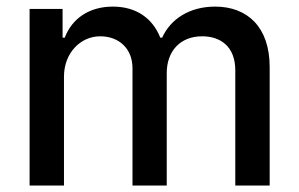

<svg xmlns="http://www.w3.org/2000/svg" viewBox="-20 -573 924 593"><path d="M71.4 0H177.6V-336.3C177.6 -409.8 229 -460.9 289.4 -460.9C348.4 -460.9 389.2 -421.9 389.2 -362.6V0H495V-347.7C495 -413.4 535.2 -460.9 604.4 -460.9C660.5 -460.9 706.7 -429.7 706.7 -355.8V0H812.9V-365.8C812.9 -490.4 743.3 -552.6 644.5 -552.6C566.1 -552.6 507.1 -514.9 480.8 -456.7H475.1C451.3 -516.3 401.3 -552.6 328.5 -552.6C256.4 -552.6 202.8 -516.7 180 -456.7H173.3V-545.5H71.4Z"/></svg>

Font: Magic Ui Pro Medium
Style: Regular
Weight: 500
Designer: Stefan Endress, Andreas Faust
Version: Version 1.000;FEAKit 1.0